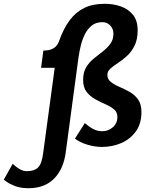

<svg xmlns="http://www.w3.org/2000/svg" viewBox="-223 -764 779 1014"><path d="M-203 185 -156 101Q-156 101 -145.5 110.5Q-135 120 -117.5 130Q-100 140 -80 140Q-42 140 -22 120.5Q-2 101 5 44L66 -406H-6L6 -497Q31 -497 47 -503Q63 -509 73.5 -520.5Q84 -532 90 -550Q113 -614 145 -657Q177 -700 222 -722Q267 -744 330 -744Q376 -744 415.5 -730Q455 -716 479.5 -685.5Q504 -655 504 -604Q504 -556 488 -523.5Q472 -491 448 -469Q424 -447 400 -431.5Q376 -416 360 -401.5Q344 -387 344 -369Q344 -346 362 -331.5Q380 -317 407 -305.5Q434 -294 461 -279Q488 -264 506 -239Q524 -214 524 -172Q524 -111 494.5 -70Q465 -29 417.5 -8.5Q370 12 315 12Q278 12 238 0Q198 -12 173 -32L225 -114Q241 -99 265 -85Q289 -71 317 -71Q349 -71 373 -92Q397 -113 397 -147Q397 -172 378.5 -187Q360 -202 333.5 -213.5Q307 -225 280 -240Q253 -255 234.5 -278.5Q216 -302 216 -342Q216 -382 232 -408.5Q248 -435 272 -454.5Q296 -474 320 -492.5Q344 -511 360 -533Q376 -555 376 -587Q376 -611 359.5 -629Q343 -647 318 -647Q284 -647 261.5 -629Q239 -611 225 -582.5Q211 -554 203.5 -522.5Q196 -491 192 -464L124 42Q112 130 62 180Q12 230 -72 230Q-115 230 -144 218.5Q-173 207 -188 196Q-203 185 -203 185Z"/></svg>

Font: Rosario
Style: Italic
Weight: 400
Italic angle: -8.05°
Designer: Hector Gatti
Foundry: Omnibus Type
Version: Version 1.201